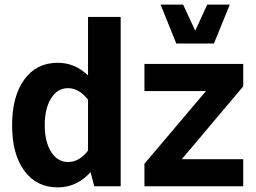

<svg xmlns="http://www.w3.org/2000/svg" viewBox="-20 -811 1114 836"><path d="M608.9 -414.6V-532.7H1039.1V-435.1L771.5 -117.7H1039.1V0H608.9V-98.1L877 -414.6ZM32.7 -265.6Q32.7 -391.6 85.7 -464.6Q138.7 -537.6 231.4 -537.6Q306.6 -537.6 363.3 -482.4V-737.3H505.4V0H390.1L374.5 -61.5Q314.5 4.9 231.4 4.9Q138.7 4.9 85.7 -67.6Q32.7 -140.1 32.7 -265.6ZM174.8 -266.1Q174.8 -193.8 202.6 -149.7Q230.5 -105.5 276.9 -105.5Q301.3 -105.5 323.5 -118.7Q345.7 -131.8 363.3 -155.3V-377Q345.2 -400.4 323 -413.8Q300.8 -427.2 276.4 -427.2Q230 -427.2 202.4 -382.8Q174.8 -338.4 174.8 -266.1ZM679.2 -791H777.3L830.1 -677.2L882.3 -791H980.5L911.6 -621.6H747.6Z"/></svg>

Font: Estedad-FD Bold
Style: Regular
Weight: 700
Designer: Amin Abedi
Version: Version 7.3